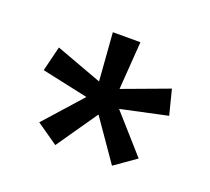

<svg xmlns="http://www.w3.org/2000/svg" viewBox="-67 -721 516 471"><g transform="rotate(20 191.0 -485.0)"><path d="M117 -330.5 61 -369.5 148 -467V-467.5L27.5 -493.5L43.5 -558.5L164 -514H164.5L155 -639H227L218 -514H218.5L338.5 -558.5L355 -493.5L234 -467.5V-467L320.5 -369.5L265 -330.5L191.5 -436.5H190.5Z"/></g></svg>

Font: Anek Gurmukhi Medium
Style: Regular
Weight: 400
Version: Version 1.003